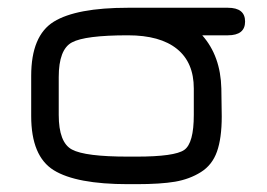

<svg xmlns="http://www.w3.org/2000/svg" viewBox="-20 -470 681 490"><path d="M561.5 -450.2H306.6C218.8 -450.2 155.6 -438.3 117.2 -414.6C78.8 -390.8 59.6 -344.7 59.6 -276.4V-173.8C59.6 -105.5 78.8 -59.4 117.2 -35.6C155.6 -11.9 218.8 0 306.6 0H328.1C369.1 0 402 -2.1 426.8 -6.3C451.5 -10.6 473.5 -18.7 492.7 -30.8C511.9 -42.8 525.6 -60.2 533.7 -83C541.8 -105.8 545.9 -135.7 545.9 -172.9L544.9 -244.1C543.6 -299.5 527.3 -344.7 496.1 -379.9H561.5C590.8 -379.9 605.5 -391.6 605.5 -415C605.5 -438.5 590.8 -450.2 561.5 -450.2ZM306.6 -379.9C361.3 -379.9 403 -368.3 431.6 -345.2C460.3 -322.1 474.6 -288.4 474.6 -244.1V-176.8C474.6 -128.6 466.5 -98.8 450.2 -87.4C433.9 -76 393.2 -70.3 328.1 -70.3H306.6C233.7 -70.3 186 -76.3 163.6 -88.4C141.1 -100.4 129.9 -129.9 129.9 -176.8V-273.4C129.9 -320.3 141.1 -349.8 163.6 -361.8C186 -373.9 233.7 -379.9 306.6 -379.9Z"/></svg>

Font: Jura
Style: DemiBold
Weight: 600
Version: Version 2.5.1